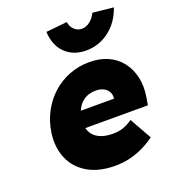

<svg xmlns="http://www.w3.org/2000/svg" viewBox="-143 -885 888 1000"><g transform="rotate(-20 301.5 -385.0)"><path d="M326 10Q235 10 174 -25.5Q113 -61 86 -123.5Q59 -186 70 -266Q79 -326 106 -377Q133 -428 174.5 -465.5Q216 -503 268.5 -523.5Q321 -544 380 -544Q438 -544 482.5 -524Q527 -504 556 -467Q585 -430 596.5 -380Q608 -330 598 -270L591 -228H171L161 -321H455L434 -301L437 -320Q440 -342 431 -358.5Q422 -375 404 -384Q386 -393 362 -393Q328 -393 303.5 -379.5Q279 -366 263.5 -341Q248 -316 243 -281Q237 -241 249.5 -212Q262 -183 292.5 -167Q323 -151 370 -151Q401 -151 425.5 -159Q450 -167 480 -187L548 -66Q509 -38 471.5 -21.5Q434 -5 398 2.5Q362 10 326 10ZM388 -606Q317 -606 273 -649Q229 -692 225 -768L342 -780Q347 -752 364.5 -736Q382 -720 405 -720Q428 -720 449.5 -736Q471 -752 484 -780L599 -768Q573 -692 516 -649Q459 -606 388 -606Z"/></g></svg>

Font: Lexend ExtBd
Style: Italic
Weight: 800
Italic angle: -8.13011°
Designer: Bonnie Shaver-Troup, Thomas Jockin
Foundry: Lexend
Version: Version 1.007